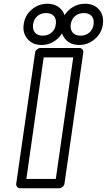

<svg xmlns="http://www.w3.org/2000/svg" viewBox="-20 -983 572 1028"><path d="M66.9 0 168 -701.2Q169.4 -711.9 178.5 -719Q187.5 -726.1 196.8 -726.1H404.8Q415.5 -726.1 421.4 -718.3Q427.2 -710.4 425.8 -701.2L325.2 0Q323.7 10.7 314.5 17.8Q305.2 24.9 295.9 24.9H87.9Q77.1 24.9 71.3 17.1Q65.4 9.3 66.9 0ZM106.9 -853Q113.3 -900.9 149.7 -931.9Q186 -962.9 233.9 -962.9Q281.2 -962.9 308.3 -931.9Q335.4 -900.9 329.1 -853Q322.8 -805.7 286.1 -773.9Q249.5 -742.2 202.1 -742.2Q154.8 -742.2 127.4 -773.9Q100.1 -805.7 106.9 -853ZM121.1 -24.9H278.8L372.1 -675.8H213.9ZM157.2 -853Q153.3 -825.2 167.2 -808.6Q181.2 -792 209 -792Q236.8 -792 256.1 -808.6Q275.4 -825.2 278.8 -853Q282.7 -880.4 268.8 -896.7Q254.9 -913.1 227.1 -913.1Q198.7 -913.1 179.9 -896.7Q161.1 -880.4 157.2 -853ZM309.1 -853Q315.4 -900.9 351.8 -931.9Q388.2 -962.9 436 -962.9Q483.4 -962.9 510.3 -931.9Q537.1 -900.9 530.8 -853Q524.4 -805.7 487.8 -773.9Q451.2 -742.2 403.8 -742.2Q356.4 -742.2 329.3 -773.9Q302.2 -805.7 309.1 -853ZM358.9 -853Q355 -825.2 369.1 -808.6Q383.3 -792 411.1 -792Q439 -792 458.3 -808.6Q477.5 -825.2 481 -853Q484.9 -880.4 470.9 -896.7Q457 -913.1 429.2 -913.1Q400.9 -913.1 381.8 -896.7Q362.8 -880.4 358.9 -853Z"/></svg>

Font: Trueno ExtraBold Outline
Style: Italic
Weight: 800
Width: 6
Designer: Julieta Ulanovsky
Foundry: Julieta Ulanovsky
Version: Version 3.001b | FøM Fix